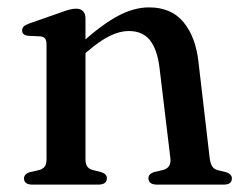

<svg xmlns="http://www.w3.org/2000/svg" viewBox="-20 -500 658 520"><path d="M211.5 -450.5V-69Q211.5 -55.5 216.5 -48.8Q221.5 -42 231.5 -39.5L253.5 -34Q269.5 -29 269.5 -17.5Q269.5 0 246 0H67.5Q56 0 50.5 -4.5Q45 -9 45 -16.5Q45 -23 49.2 -27.2Q53.5 -31.5 62 -34L86 -39.5Q96 -42 101 -48.8Q106 -55.5 106 -69V-379Q106 -390.5 102.2 -395.5Q98.5 -400.5 89.5 -401.5L56 -403Q47 -404.5 43.5 -408Q40 -411.5 40 -417.5Q40 -424 44.2 -428.2Q48.5 -432.5 59.5 -436.5L142.5 -465.5Q158 -471.5 168 -474Q178 -476.5 186 -476.5Q198.5 -476.5 205 -469.5Q211.5 -462.5 211.5 -450.5ZM197 -344 177.5 -364 199.5 -383Q258.5 -435.5 301.2 -457.8Q344 -480 383.5 -480Q444 -480 477 -440Q510 -400 517.5 -332.5L548 -71Q550 -56.5 554.8 -49.2Q559.5 -42 570 -39L591 -34Q599.5 -31.5 603.8 -27.2Q608 -23 608 -16.5Q608 -9 602.8 -4.5Q597.5 0 585.5 0H405.5Q382 0 382 -17.5Q382 -29 397.5 -34L421 -39.5Q431.5 -42 437.2 -49.5Q443 -57 441.5 -71L412 -316.5Q406 -366 386.2 -391Q366.5 -416 328.5 -416Q304.5 -416 277.5 -402.8Q250.5 -389.5 219 -362.5Z"/></svg>

Font: Fraunces 12pt
Style: Regular
Weight: 400
Version: Version 1.000;[b76b70a41]